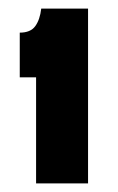

<svg xmlns="http://www.w3.org/2000/svg" viewBox="-20 -697 275 447"><path d="M64 -270V-517H26V-621Q51 -621 62 -636Q73 -651 76 -677H185V-270Z"/></svg>

Font: Bricolage Grotesque 12pt Condensed Bricolage Grotesque 10pt Condensed Regular
Style: Bold
Weight: 700
Width: 3
Designer: Mathieu Triay
Foundry: Atelier Triay
Version: Version 1.001; ttfautohint (v1.8.4.7-5d5b);gftools[0.9.33.de